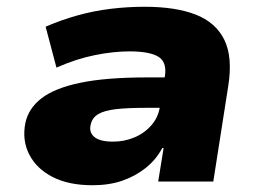

<svg xmlns="http://www.w3.org/2000/svg" viewBox="-20 -537 775 568"><path d="M254 11Q183 11 135.5 -13.5Q88 -38 66.5 -80Q45 -122 55 -173Q64 -216 102.5 -246Q141 -276 217 -292Q293 -308 416 -308H493L479 -218H409Q357 -218 322.5 -214Q288 -210 270 -199Q252 -188 248 -167Q243 -145 259.5 -131.5Q276 -118 315 -118Q347 -118 376.5 -130Q406 -142 427 -165.5Q448 -189 453 -221L468 -313Q474 -354 448 -369.5Q422 -385 363 -385Q316 -385 261 -374Q206 -363 147 -337L115 -458Q161 -478 209.5 -491.5Q258 -505 308 -511Q358 -517 408 -517Q499 -517 558.5 -494Q618 -471 643.5 -419.5Q669 -368 655 -281L611 0H448L464 -99H460Q442 -65 411.5 -40.5Q381 -16 342 -2.5Q303 11 254 11Z"/></svg>

Font: Nunito Sans 7pt SemiExpanded Black
Style: Italic
Weight: 900
Width: 6
Italic angle: -9°
Designer: Vernon Adams
Foundry: Vernon Adams
Version: Version 3.101;gftools[0.9.27]